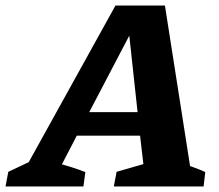

<svg xmlns="http://www.w3.org/2000/svg" viewBox="-82 -675 791 695"><path d="M606 -74Q620 -69 634.5 -63.5Q649 -58 661 -52L655 0H330L340 -53L437 -81L425 -184H196L142 -80Q164 -74 185.5 -67Q207 -60 227 -52L220 0H-62L-52 -53L22 -88L336 -655H515ZM241 -269H416L386 -546Z"/></svg>

Font: Piazzolla
Style: Bold Italic
Weight: 700
Italic angle: -11.3°
Designer: Juan Pablo del Peral
Foundry: Huerta Tipografica
Version: Version 1.330